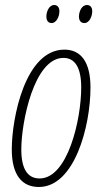

<svg xmlns="http://www.w3.org/2000/svg" viewBox="-20 -736 409 766"><path d="M317 -644C336 -644 348 -670 348 -691C348 -707 340 -716 327 -716C306 -716 295 -690 295 -670C295 -653 303 -644 317 -644ZM186 -644C205 -644 217 -670 217 -691C217 -707 209 -716 196 -716C176 -716 165 -690 165 -670C165 -653 173 -644 186 -644ZM135 10C277 10 341 -231 341 -387C341 -490 302 -538 237 -538C80 -538 27 -264 27 -140C27 -36 69 10 135 10ZM138 -24C90 -24 65 -62 65 -140C65 -249 116 -505 233 -505C280 -505 304 -465 304 -387C304 -258 250 -24 138 -24Z"/></svg>

Font: Noto Sans ExtraCondensed ExtraLight
Style: Italic
Weight: 200
Width: 2
Italic angle: -12°
Designer: Monotype Design Team
Foundry: Monotype Imaging Inc.
Version: Version 2.013